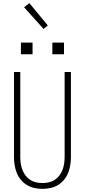

<svg xmlns="http://www.w3.org/2000/svg" viewBox="-20 -1193 540 1221"><path d="M250 8Q224 8 198.5 2.5Q173 -3 151 -16.5Q129 -30 112.5 -50Q96 -70 86.5 -94Q77 -118 73 -143.5Q69 -169 69 -195V-735H109V-195Q109 -174 112 -153.5Q115 -133 122 -114Q129 -95 141.5 -78Q154 -61 171.5 -49.5Q189 -38 209 -33.5Q229 -29 250 -29Q271 -29 291 -33.5Q311 -38 328.5 -49.5Q346 -61 358.5 -78Q371 -95 378 -114Q385 -133 388 -153.5Q391 -174 391 -195V-735H431V-195Q431 -169 427 -143.5Q423 -118 413.5 -94Q404 -70 387.5 -50Q371 -30 349 -16.5Q327 -3 301.5 2.5Q276 8 250 8ZM313 -848V-922H387V-848ZM113 -848V-922H187V-848ZM257 -1009 133 -1147 167 -1173 284 -1031Z"/></svg>

Font: Iosevka SS04 Extralight
Style: Regular
Weight: 200
Monospace: yes
Designer: Belleve Invis
Foundry: Belleve Invis
Version: Version 19.0.0; ttfautohint (v1.8.4)